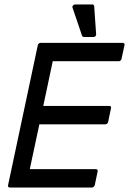

<svg xmlns="http://www.w3.org/2000/svg" viewBox="-20 -832 579 862"><path d="M149.9 -629.9Q150.9 -633.8 154.3 -636.7Q157.7 -639.6 161.6 -639.6H531.2Q535.2 -639.6 537.6 -636.7Q540 -633.8 539.1 -629.9L525.4 -566.9Q524.4 -563 521 -560.1Q517.6 -557.1 513.7 -557.1H216.8L174.3 -356.4H471.2Q475.1 -356.4 477.3 -353.5Q479.5 -350.6 478.5 -346.7L465.3 -283.7Q464.4 -279.8 460.9 -276.9Q457.5 -273.9 453.6 -273.9H156.7L113.8 -72.8H410.6Q414.6 -72.8 417 -69.8Q419.4 -66.9 418.5 -63L405.3 0Q404.3 3.9 400.6 6.8Q397 9.8 393.1 9.8H23.4Q19.5 9.8 17.3 6.8Q15.1 3.9 16.1 0ZM305.7 -797.4Q303.7 -802.7 307.6 -807.4Q311.5 -812 317.4 -812H395Q397.9 -812 400.4 -809.8Q402.8 -807.6 402.8 -804.7L411.6 -678.2Q412.1 -673.3 408.7 -669.7Q405.3 -666 399.9 -666H356.4Q354 -666 351.8 -667.5Q349.6 -668.9 348.6 -670.9Z"/></svg>

Font: Fibel Nord
Style: Bold Italic
Weight: 700
Designer: Peter Wiegel
Foundry: Peter Wioegel
Version: Version 000.000